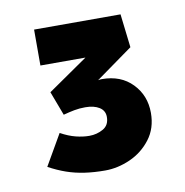

<svg xmlns="http://www.w3.org/2000/svg" viewBox="-53 -840 462 479"><g transform="rotate(-10 178.0 -600.5)"><path d="M177 -412Q149 -412 125 -415.5Q101 -419 79.5 -426.5Q58 -434 36 -446L81 -524Q101 -513 119 -508.5Q137 -504 153 -504Q172 -504 188 -513Q204 -522 204 -543Q204 -559 190.5 -567.5Q177 -576 155 -576Q140 -576 127 -573.5Q114 -571 99 -567L76 -628L219 -727L227 -698H63V-789H282L292 -704L172 -618L166 -625Q174 -629 186.5 -633.5Q199 -638 208 -638Q256 -638 285 -608Q314 -578 314 -534Q314 -495 293 -467.5Q272 -440 240.5 -426Q209 -412 177 -412Z"/></g></svg>

Font: Lexend Zetta
Style: Bold
Weight: 700
Designer: Bonnie Shaver-Troup, Thomas Jockin
Foundry: Lexend
Version: Version 1.007